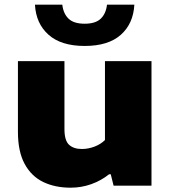

<svg xmlns="http://www.w3.org/2000/svg" viewBox="-20 -818 751 846"><path d="M291 9Q222.5 9 170.2 -16.2Q118 -41.5 88.5 -96Q59 -150.5 59 -237.5V-548.5H264V-249Q264 -199 284.2 -180.2Q304.5 -161.5 340.5 -161.5Q369 -161.5 396.5 -172Q424 -182.5 442.5 -201V-548.5H647.5V0H480.5L468 -50H460.5Q425.5 -22 382 -6.5Q338.5 9 291 9ZM353 -615.5Q249.5 -615.5 194 -664.8Q138.5 -714 134 -797.5H254.5Q259 -758 282 -735.8Q305 -713.5 353 -713.5Q401 -713.5 424 -735.8Q447 -758 451.5 -797.5H572Q567.5 -713.5 512.2 -664.5Q457 -615.5 353 -615.5Z"/></svg>

Font: Encode Sans Exp XBd
Style: Regular
Weight: 800
Width: 7
Designer: Multiple Designers
Foundry: Impallari Type
Version: Version 3.002; ttfautohint (v1.8.3) -l 8 -r 50 -G 200 -x 14 